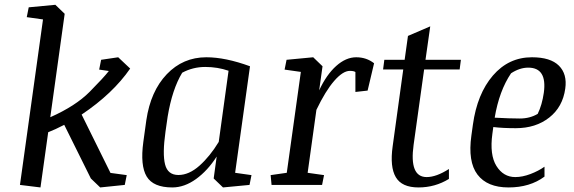

<svg xmlns="http://www.w3.org/2000/svg" viewBox="-20 -783 2430 813"><path d="M508.3 0 404.3 10.7 364.7 -27.3 252 -254.4Q213.4 -234.4 184.1 -223.1L151.4 10.7L64.5 0L162.1 -700.7L93.3 -710.4L101.6 -752L214.4 -762.7L253.9 -724.6L192.9 -286.6Q299.8 -334 359.4 -394Q418.9 -454.1 440.9 -482.4L399.9 -488.3L408.2 -529.8L480.5 -540.5L531.2 -492.7Q458 -386.7 325.7 -297.9L447.8 -50.8L516.6 -41.5Z M947.8 -483.4Q901.4 -499.5 849.1 -499.5Q796.9 -499.5 751.5 -475.1Q709 -404.8 689.9 -289.1L680.7 -225.1Q667.5 -131.3 679 -86.7Q690.4 -42 735.4 -42Q780.3 -42 824.7 -81.5Q869.1 -121.1 906.2 -182.1ZM709.5 10.7Q628.9 10.7 601.1 -35.6Q573.2 -82 586.9 -182.1L599.6 -273.9Q617.7 -397 686.3 -468.8Q754.9 -540.5 853.5 -540.5Q934.6 -540.5 1038.6 -502.4L975.6 -51.3L1044.9 -41.5L1036.6 0L924.3 10.7L884.8 -27.3L897.5 -120.1Q859.4 -60.5 810.1 -24.9Q760.7 10.7 709.5 10.7Z M1564 -515.1 1536.6 -399.4 1484.9 -393.6V-478Q1478 -482.9 1461.4 -482.9Q1432.1 -482.9 1395.3 -440.7Q1358.4 -398.4 1319.8 -317.9L1282.7 -51.3L1352.1 -41.5L1343.8 0H1129.9L1126 -41.5L1194.3 -51.3L1253.9 -478.5L1185.1 -488.3L1193.4 -529.8L1306.2 -540.5L1345.7 -502.4L1331.5 -400.4Q1362.3 -466.8 1403.6 -503.7Q1444.8 -540.5 1488.3 -540.5Q1531.7 -540.5 1564 -515.1Z M1880.9 -25.4Q1822.3 10.7 1752 10.7Q1681.6 10.7 1656 -32.7Q1630.4 -76.2 1642.6 -163.1L1687.5 -488.8H1602.1L1607.4 -529.8H1693.4L1707.5 -630.9L1801.8 -671.4L1781.7 -529.8H1931.6L1926.3 -488.8H1775.9L1731.4 -169.9Q1712.4 -33.2 1786.6 -33.2Q1827.6 -33.2 1880.9 -67.4Z M2074.7 -284.7Q2138.7 -281.2 2181.2 -281.2Q2223.6 -281.2 2256.8 -300.8Q2275.4 -338.9 2282.7 -390.1Q2297.4 -496.6 2216.8 -496.6Q2180.7 -496.6 2144 -472.7Q2093.8 -398.4 2074.7 -284.7ZM2232.4 -540.5Q2311 -540.5 2346.7 -504.9Q2382.3 -469.2 2373.5 -407.7Q2362.8 -330.1 2305.7 -285.2Q2248.5 -240.2 2164.1 -240.2Q2107.9 -240.2 2068.8 -245.1L2064.9 -216.3Q2052.7 -127.4 2082 -80.3Q2111.3 -33.2 2162.1 -33.2Q2191.9 -33.2 2226.1 -46.1Q2260.3 -59.1 2285.6 -77.1V-35.2Q2224.1 10.7 2133.3 10.7Q2043 10.7 2001.7 -43.9Q1960.4 -98.6 1976.1 -209.5L1982.4 -254.9Q2000.5 -385.7 2067.1 -463.1Q2133.8 -540.5 2232.4 -540.5Z"/></svg>

Font: NoticiaText-Italic
Style: Italic
Weight: 400
Italic angle: -8°
Designer: JM Sole
Foundry: JM Sole
Version: Version 1.003